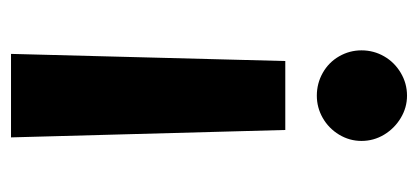

<svg xmlns="http://www.w3.org/2000/svg" viewBox="-224 -352 756 347"><g transform="rotate(90 153.5 -179.0)"><path d="M215.4 -317.1H90.8L77.9 178.6H228.8ZM71.5 -454.8Q71.5 -433.2 82.3 -414.4Q93.1 -395.6 112.2 -384.8Q131.2 -374.1 153.4 -374.1Q174.9 -374.1 193.7 -384.8Q212.5 -395.6 223.9 -414.4Q235.2 -433.2 235.2 -454.8Q235.2 -476.9 223.9 -495.7Q212.5 -514.5 193.7 -525.8Q174.9 -537.1 153.4 -537.1Q131.2 -537.1 112.2 -525.8Q93.1 -514.5 82.3 -495.7Q71.5 -476.9 71.5 -454.8Z"/></g></svg>

Font: Pretendard Std Variable
Style: Regular
Weight: 400
Designer: Base glyphs from Inter by Rasmus Andersson; Hangeul glyphs from Noto Sans CJK(Source Han Sans) by Jang Soo-young and Kan
Foundry: Kil Hyung-jin
Version: Version 1.309;Glyphs 3.2 (3225)